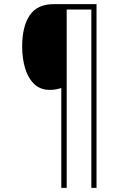

<svg xmlns="http://www.w3.org/2000/svg" viewBox="-20 -846 609 927"><path d="M446 61H421V-800H302V61H276V-421Q263 -417 250 -414.5Q237 -412 220 -412Q175 -412 145.5 -440Q116 -468 101.5 -515.5Q87 -563 87 -622Q87 -718 123.5 -772Q160 -826 239 -826H446Z"/></svg>

Font: Noto Sans Malayalam UI SemiCondensed Thin
Style: Regular
Weight: 100
Width: 4
Designer: Jelle Bosma - Monotype Design Team
Foundry: Monotype Imaging Inc.
Version: Version 2.104; ttfautohint (v1.8.4.7-5d5b)